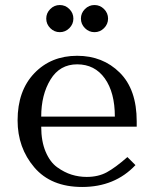

<svg xmlns="http://www.w3.org/2000/svg" viewBox="-20 -732 614 764"><path d="M524 -228H144Q144 -170 161.5 -128.5Q179 -87 207.5 -66.5Q236 -46 265 -37Q294 -28 325 -28Q371 -28 405 -46.5Q439 -65 487 -107L519 -75Q437 12 307 12Q183 12 116.5 -66Q50 -144 50 -253Q50 -371 116.5 -440.5Q183 -510 287 -510Q389 -510 456.5 -443Q524 -376 524 -249ZM144 -268H437Q437 -364 397 -420Q357 -476 287 -476Q218 -476 181 -415.5Q144 -355 144 -268ZM180 -620Q164 -636 164 -658Q164 -680 180 -696Q196 -712 218 -712Q240 -712 256 -696Q272 -680 272 -658Q272 -636 256 -620Q240 -604 218 -604Q196 -604 180 -620ZM318 -620Q302 -636 302 -658Q302 -680 318 -696Q334 -712 356 -712Q378 -712 394 -696Q410 -680 410 -658Q410 -636 394 -620Q378 -604 356 -604Q334 -604 318 -620Z"/></svg>

Font: Tenor Sans
Style: Regular
Weight: 400
Designer: Denis Masharov
Foundry: Denis Masharov
Version: Version 1.1